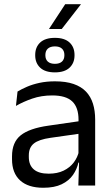

<svg xmlns="http://www.w3.org/2000/svg" viewBox="-20 -889 534 920"><path d="M292.5 -869H367.5V-868.1L275.9 -750.1H215.2V-751ZM355.4 0 359 -118.6 355.9 -131.1V-286.5L356.3 -314.9Q356.3 -374.3 326.2 -403Q296 -431.7 230.4 -431.7Q178.2 -431.7 134.4 -416.5Q90.6 -401.3 56.4 -381.5L64 -450.4Q83.1 -462 109.4 -473.3Q135.7 -484.7 169.3 -492Q202.9 -499.3 243.3 -499.3Q295.8 -499.3 332.6 -486.6Q369.4 -473.9 392.2 -449.9Q415 -425.8 425.5 -392Q436 -358.1 436 -316.2V0ZM187.4 10.7Q114.9 10.7 76.3 -24.6Q37.6 -60 37.6 -125.7V-140Q37.6 -207.4 79.3 -240.7Q121 -274.1 212.2 -286.9L366.5 -309.2L370.9 -249.8L222 -228.6Q166.2 -220.7 142.2 -201.4Q118.1 -182 118.1 -144.5V-136.6Q118.1 -97.9 141.9 -77.4Q165.7 -56.8 213.1 -56.8Q254.9 -56.8 284.9 -71.4Q314.9 -86 333.4 -110.5Q352 -135.1 358.5 -165.2L371.2 -109.8H355.7Q348.6 -77.8 329.3 -50.3Q310.1 -22.8 275.5 -6.1Q240.9 10.7 187.4 10.7ZM148.7 -623.8V-625.5Q148.7 -663.1 172.5 -685.3Q196.4 -707.6 243.1 -707.6Q289.5 -707.6 313.3 -685.3Q337.1 -663.1 337.1 -625.5V-623.8Q337.1 -587.1 313.3 -564.7Q289.5 -542.2 243.1 -542.2Q196.4 -542.2 172.5 -564.7Q148.7 -587.1 148.7 -623.8ZM197.4 -624.1Q197.4 -604.6 209.1 -593.9Q220.9 -583.2 243.1 -583.2Q265.3 -583.2 276.9 -593.9Q288.5 -604.6 288.5 -624.1V-625.5Q288.5 -645.2 276.9 -655.9Q265.3 -666.7 243.1 -666.7Q220.9 -666.7 209.1 -655.9Q197.4 -645.2 197.4 -625.5Z"/></svg>

Font: Anek Latin Medium
Style: Regular
Weight: 500
Designer: Yesha Goshar
Foundry: Ek Type
Version: Version 1.003